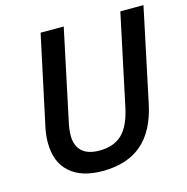

<svg xmlns="http://www.w3.org/2000/svg" viewBox="-106 -816 906 928"><g transform="rotate(-15 346.5 -352.0)"><path d="M692.9 -713.9 594.2 -247.1Q566.9 -116.7 492.7 -53.5Q418.5 9.8 295.9 9.8Q189.9 9.8 132.1 -42Q74.2 -93.8 74.2 -190.9Q74.2 -231.4 84 -273.9L178.2 -713.9H293.9L200.2 -272Q189.9 -229 189.9 -194.8Q189.9 -145 219 -117.4Q248 -89.8 307.1 -89.8Q377.9 -89.8 419.4 -129.2Q460.9 -168.5 480 -256.8L577.1 -713.9Z"/></g></svg>

Font: TypoPRO Open Sans
Style: Italic
Weight: 600
Italic angle: -12°
Foundry: Ascender Corporation
Version: Version 1.10